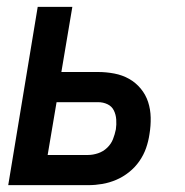

<svg xmlns="http://www.w3.org/2000/svg" viewBox="-20 -540 540 560"><path d="M4 0 90 -520H191L159 -330H266Q290 -330 313.5 -325.5Q337 -321 356.5 -310Q376 -299 390.5 -281.5Q405 -264 412 -242.5Q419 -221 419.5 -197Q420 -173 416 -149Q413 -128 406 -108Q399 -88 386.5 -70Q374 -52 356.5 -38Q339 -24 319 -15.5Q299 -7 278.5 -3.5Q258 0 238 0ZM237 -88Q251 -88 266 -93Q281 -98 292.5 -109Q304 -120 309.5 -134Q315 -148 318 -163Q320 -177 319 -191.5Q318 -206 312 -218Q306 -230 293.5 -236Q281 -242 266 -242H145L119 -88Z"/></svg>

Font: Iosevka Semibold Oblique
Style: Regular
Weight: 600
Italic angle: -9°
Monospace: yes
Designer: Belleve Invis
Foundry: Belleve Invis
Version: Version 32.5.0; ttfautohint (v1.8.4)